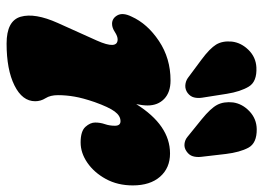

<svg xmlns="http://www.w3.org/2000/svg" viewBox="-126 -643 780 568"><g transform="rotate(90 264.0 -359.0)"><path d="M50.5 -300.5Q34 -300.5 25.2 -316.5Q16.5 -332.5 29 -358Q50 -405 101.2 -439.2Q152.5 -473.5 218 -473.5Q253 -473.5 272.5 -454.8Q292 -436 292 -405.5Q292 -391.5 288 -372Q350.5 -472 434 -472Q477 -472 502.8 -442.5Q528.5 -413 528.5 -362Q528.5 -317 509.5 -282.2Q490.5 -247.5 461.5 -227.5Q432.5 -207.5 401.5 -207.5Q368 -207.5 355.2 -221.8Q342.5 -236 342.5 -250.5Q342.5 -265.5 347.2 -279.2Q352 -293 352 -309Q352 -325.5 338.5 -325.5Q322.5 -325.5 309.8 -308.2Q297 -291 282 -249Q270 -214 265.8 -189.2Q261.5 -164.5 261.5 -140.5Q261.5 -118 270.5 -103.8Q279.5 -89.5 279.5 -73Q279.5 -35 232.8 -11.8Q186 11.5 109 11.5Q41.5 11.5 29.5 -30.2Q17.5 -72 48 -140L100 -255.5Q127.5 -317 96.5 -317Q87.5 -317 75 -309Q62.5 -300.5 50.5 -300.5ZM435.5 -637 444 -564Q445.5 -550.5 442.2 -539.5Q439 -528.5 428 -521Q417.5 -513.5 405.8 -514.8Q394 -516 385 -523.5L332.5 -566Q300.5 -592 290.2 -611.5Q280 -631 283 -658.5Q287 -686 309.2 -707Q331.5 -728 362 -728.5Q403.5 -729 417 -703.8Q430.5 -678.5 435.5 -637ZM257.5 -640 269 -567Q271 -554 268.2 -543Q265.5 -532 255 -524Q244.5 -516.5 232.5 -517.2Q220.5 -518 211 -524.5L156.5 -565Q123.5 -589.5 112 -608.2Q100.5 -627 103 -654.5Q106 -682 127.5 -704Q149 -726 179.5 -727.5Q221.5 -729.5 236.2 -705Q251 -680.5 257.5 -640Z"/></g></svg>

Font: Fraunces 72pt S100 Black
Style: Italic
Weight: 900
Italic angle: -16°
Version: Version 1.000; ttfautohint (v1.8.3)